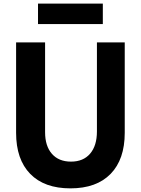

<svg xmlns="http://www.w3.org/2000/svg" viewBox="-20 -1038 790 1077"><path d="M232.9 -800V-296.6Q232.9 -218.7 271.2 -175.1Q309.5 -131.4 378.3 -131.4Q447.2 -131.4 485.4 -176Q523.7 -220.7 523.7 -300.5V-800H679.7V-293.1Q679.7 -143.9 600.5 -62.6Q521.2 18.6 375 18.6Q228.8 18.6 149.5 -62.6Q70.3 -143.9 70.3 -293.1V-800ZM193.2 -1017.9H556.8V-902.9H193.2Z"/></svg>

Font: Martian Mono sWd Rg
Style: Regular
Weight: 400
Width: 6
Monospace: yes
Designer: Roman Shamin
Foundry: Evil Martians
Version: Version 1.000